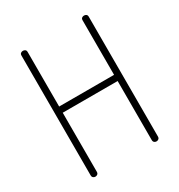

<svg xmlns="http://www.w3.org/2000/svg" viewBox="-173 -849 903 966"><g transform="rotate(-30 278.5 -365.5)"><path d="M101 0Q94 0 88.5 -4.5Q83 -9 83 -18V-714Q83 -723 88.5 -727Q94 -731 101 -731Q108 -731 113.5 -727Q119 -723 119 -714V-397H438V-714Q438 -723 443.5 -727Q449 -731 456 -731Q463 -731 468.5 -727Q474 -723 474 -714V-18Q474 -9 468.5 -4.5Q463 0 456 0Q449 0 443.5 -4.5Q438 -9 438 -18V-361H119V-18Q119 -9 113.5 -4.5Q108 0 101 0Z"/></g></svg>

Font: Dosis ExtraLight
Style: Regular
Weight: 250
Designer: EdgarTolentino, PabloImpallari, IginoMarini
Foundry: EdgarTolentino, PabloImpallari, IginoMarini
Version: Version 3.001; ttfautohint (v1.8.2)